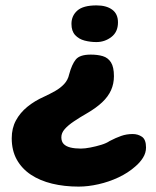

<svg xmlns="http://www.w3.org/2000/svg" viewBox="-20 -462 580 712"><path d="M316.5 -259.5Q342 -259.5 361.2 -253.8Q380.5 -248 391.5 -230.8Q402.5 -213.5 402.5 -179.5Q402.5 -151.5 391.8 -127.5Q381 -103.5 359 -82.8Q337 -62 303.5 -42.5Q276.5 -27 254.5 -12.2Q232.5 2.5 220 16.8Q207.5 31 207.5 47Q207.5 63 216.2 72Q225 81 241.2 85Q257.5 89 280 89Q294.5 89 315.2 85Q336 81 355.5 75Q375 69 386.5 61Q409.5 49 429.5 42Q449.5 35 472 35Q491.5 35 506.5 45.2Q521.5 55.5 521.5 85Q521.5 105 510.2 123Q499 141 481 156Q455 179 419.5 195.8Q384 212.5 345.2 221.2Q306.5 230 271.5 230Q218.5 230 173.2 219Q128 208 94.5 185.8Q61 163.5 42.2 129.8Q23.5 96 23.5 50.5Q23.5 13.5 39 -15.2Q54.5 -44 81.5 -66Q108.5 -88 143.5 -103.5Q165 -113.5 184.5 -124.5Q204 -135.5 218 -150.5Q232 -165.5 236.5 -186.5Q246.5 -223.5 261.2 -241.5Q276 -259.5 316.5 -259.5ZM338 -442Q374.5 -442 396 -426.2Q417.5 -410.5 417.5 -379Q417.5 -343.5 393 -324.8Q368.5 -306 337.5 -306Q315 -306 293.8 -311.5Q272.5 -317 258.8 -331.8Q245 -346.5 245 -373.5Q245 -403.5 266.8 -422.8Q288.5 -442 338 -442Z"/></svg>

Font: Gluten ExtraBold
Style: Regular
Weight: 800
Designer: Tyler Finck
Foundry: Etcetera Type Company
Version: Version 1.300